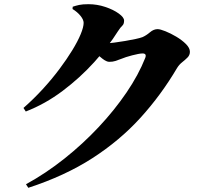

<svg xmlns="http://www.w3.org/2000/svg" viewBox="-20 -827 1040 916"><path d="M104 52Q199 0 287 -70Q375 -140 450.5 -220.5Q526 -301 583.5 -385.5Q641 -470 673 -551Q681 -572 660 -572Q652 -572 639 -569.5Q626 -567 610.5 -563Q595 -559 581 -554.5Q567 -550 558 -546Q542 -540 530 -536Q518 -532 501 -532Q488 -532 468 -547.5Q448 -563 426 -582L446 -624Q463 -622 473 -621.5Q483 -621 494 -621Q504 -621 527 -624Q550 -627 577 -631.5Q604 -636 627 -641Q650 -646 660 -650Q678 -658 695.5 -673Q713 -688 732 -688Q744 -688 769 -678Q794 -668 821 -652Q848 -636 867 -617Q886 -598 886 -580Q886 -564 874.5 -552.5Q863 -541 849 -530Q835 -519 825 -503Q749 -374 650.5 -265.5Q552 -157 421 -72.5Q290 12 115 69ZM92 -312Q141 -355 184.5 -402.5Q228 -450 263.5 -497.5Q299 -545 325 -587.5Q351 -630 365 -664Q379 -698 379 -718Q379 -733 364 -751.5Q349 -770 326 -784L327 -795Q342 -800 358 -803.5Q374 -807 402 -807Q443 -807 482 -794Q521 -781 546.5 -762.5Q572 -744 572 -729Q572 -712 563.5 -704.5Q555 -697 542 -677Q497 -605 429.5 -530.5Q362 -456 279 -393.5Q196 -331 103 -295Z"/></svg>

Font: Noto Serif SC ExtraLight Black
Style: Regular
Weight: 900
Version: Version 2.002-H1;hotconv 1.1.0;makeotfexe 2.6.0